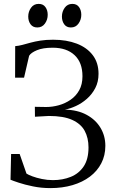

<svg xmlns="http://www.w3.org/2000/svg" viewBox="-20 -955 586 986"><path d="M239 11Q192 11 149.5 2.2Q107 -6.5 76.2 -16.8Q45.5 -27 34 -32L37 -164H81L116 -63.5Q125 -57.5 146.2 -49.5Q167.5 -41.5 195.2 -35.8Q223 -30 252 -30Q302 -30 343.5 -46.8Q385 -63.5 409.8 -100.5Q434.5 -137.5 434.5 -198Q434.5 -246.5 415 -282.8Q395.5 -319 351 -339.2Q306.5 -359.5 231 -359.5L159.5 -355.5L159 -406.5L217 -405.5Q249 -405.5 281.8 -414.5Q314.5 -423.5 342.2 -442.5Q370 -461.5 386.8 -491.5Q403.5 -521.5 403.5 -563.5Q403.5 -634 362.8 -672Q322 -710 250.5 -710Q200.5 -710 169.8 -697.2Q139 -684.5 129.5 -668.5L103.5 -556H57.5L58 -718Q76 -719.5 95 -724.5Q114 -729.5 136.5 -735.8Q159 -742 187.5 -746.5Q216 -751 253 -751Q322 -751 374.5 -730.8Q427 -710.5 456.5 -671.5Q486 -632.5 486 -576Q486 -534.5 469.2 -502.5Q452.5 -470.5 426.2 -447.5Q400 -424.5 370.2 -410.8Q340.5 -397 313.5 -392Q379 -390.5 425.2 -365.2Q471.5 -340 496.2 -298.5Q521 -257 521 -206Q521 -156.5 500.2 -116.5Q479.5 -76.5 441.8 -48Q404 -19.5 352.2 -4.2Q300.5 11 239 11ZM171 -814Q149 -814 137 -830.2Q125 -846.5 125 -870Q125 -895 139.2 -915Q153.5 -935 178 -935H179Q201.5 -935 213.2 -918.8Q225 -902.5 225 -879Q225 -854 210.8 -834Q196.5 -814 172 -814ZM343.5 -814Q321.5 -814 309.8 -830.2Q298 -846.5 298 -870Q298 -895 312.2 -915Q326.5 -935 351 -935H352Q374 -935 385.8 -918.8Q397.5 -902.5 397.5 -879Q397.5 -854 383.2 -834Q369 -814 344.5 -814Z"/></svg>

Font: Merriweather 60pt Light
Style: Regular
Weight: 300
Version: Version 2.100